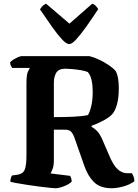

<svg xmlns="http://www.w3.org/2000/svg" viewBox="-20 -1003 736 1023"><path d="M275 0Q268 0 244.5 -2.5Q221 -5 189 -9Q157 -13 125 -18Q93 -23 68 -27.5Q43 -32 35 -35Q35 -45 38 -54.5Q41 -64 44 -68L73 -72Q102 -76 111.5 -98.5Q121 -121 121 -176V-560Q121 -606 129 -622Q137 -638 139 -641H46Q43 -643 38.5 -651.5Q34 -660 34 -671Q39 -678 51.5 -685.5Q64 -693 76.5 -698.5Q89 -704 95 -704H456Q481 -698 508.5 -685Q536 -672 559.5 -656Q583 -640 596 -625Q605 -609 609 -585.5Q613 -562 613 -534Q613 -482 603.5 -447.5Q594 -413 579 -396Q565 -379 531.5 -361Q498 -343 468 -333V-327Q488 -316 501.5 -300Q515 -284 528 -253L560 -179Q583 -123 606 -102Q629 -81 656 -80H683Q687 -74 691.5 -62.5Q696 -51 696 -37Q670 -18 635 -9Q600 0 576 0Q514 0 481 -32.5Q448 -65 429 -120L375 -274Q368 -292 358 -302Q348 -312 328 -312H267V-148Q267 -121 260.5 -103.5Q254 -86 249 -79L354 -66Q356 -63 359 -54Q362 -45 362 -35Q348 -21 320.5 -10.5Q293 0 275 0ZM267 -379Q320 -379 368.5 -381Q417 -383 449 -390Q460 -410 467 -441Q474 -472 474 -515Q474 -548 468 -575.5Q462 -603 448 -619Q435 -625 411 -629Q387 -633 363.5 -635Q340 -637 329 -637Q293 -637 280 -616Q267 -595 267 -561ZM349 -768Q334 -768 311 -792.5Q288 -817 258 -859Q228 -901 193 -953Q197 -960 205.5 -969.5Q214 -979 226 -983L350 -877L471 -983Q483 -980 491.5 -970.5Q500 -961 503 -954Q469 -902 439 -860Q409 -818 386 -793Q363 -768 349 -768Z"/></svg>

Font: Texturina 72pt ExtraBold
Style: Regular
Weight: 800
Designer: Guillermo Torres Carreño
Foundry: Omnibus-Type
Version: Version 1.002; ttfautohint (v1.8.3)